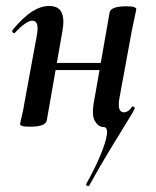

<svg xmlns="http://www.w3.org/2000/svg" viewBox="-20 -415 521 641"><path d="M277 206Q276 207 271 205Q266 203 268 199Q295 151 313.5 107.5Q332 64 336.5 36.5Q341 9 325 9Q309 9 297 -10.5Q285 -30 294 -77L346 -374Q351 -394 402 -394Q422 -394 428.5 -391Q435 -388 435 -386Q435 -382 430 -360Q425 -338 420 -312L379 -89Q370 -40 394 -40Q397 -40 401.5 -41.5Q406 -43 411 -47Q416 -51 420 -58Q422 -61 426.5 -58.5Q431 -56 429 -51Q428 -47 405.5 -10.5Q383 26 348.5 82.5Q314 139 277 206ZM80 8Q61 8 54 5.5Q47 3 47 0Q47 -4 52.5 -26Q58 -48 62 -74L103 -297Q112 -346 88 -346Q78 -346 63.5 -336Q49 -326 30 -306Q27 -302 23 -306.5Q19 -311 22 -315Q58 -358 87 -376.5Q116 -395 144 -395Q176 -395 186 -372.5Q196 -350 188 -309L136 -12Q131 8 80 8ZM123 -181 126 -205H368L365 -181Z"/></svg>

Font: Cormorant Infant Light
Style: Italic
Weight: 300
Italic angle: -10°
Designer: Christian Thalmann (Catharsis Fonts)
Foundry: Catharsis Fonts
Version: Version 4.001